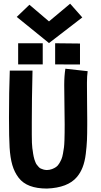

<svg xmlns="http://www.w3.org/2000/svg" viewBox="-20 -1040 558 1064"><path d="M251.5 -801.3 72.8 -946.3 143.1 -1013.7 251.5 -921.4 368.7 -1019.5 436 -943.4ZM285.6 -800.3 423.3 -798.8V-682.6L285.6 -683.1ZM80.6 -800.3H216.8V-683.1H80.6ZM342.3 -659.2 465.8 -645.5Q461.9 -617.7 461.9 -583.5Q461.9 -583.5 461.9 -569.3Q461.9 -531.2 462.6 -467.5Q463.4 -403.8 463.4 -378.4V-349.6Q463.4 -295.9 461.9 -262.5Q460.4 -229 455.3 -187Q450.2 -145 438 -113.5Q425.8 -82 406.2 -59.1Q356 0.5 240.2 4.9Q184.6 4.9 145.8 -9.8Q106.9 -24.4 83.5 -54.7Q60.1 -85 48.3 -125.5Q36.6 -166 33.2 -222.7Q29.8 -275.4 29.8 -388.2Q29.8 -531.2 34.2 -648.9H160.2Q156.2 -484.9 156.2 -362.8V-293.9Q156.2 -240.2 159.2 -218.8Q159.7 -216.8 161.4 -204.6Q163.1 -192.4 163.6 -188.5Q164.1 -184.6 166.5 -172.9Q168.9 -161.1 170.7 -156.5Q172.4 -151.9 176 -142.1Q179.7 -132.3 183.6 -127.7Q187.5 -123 193.1 -116.2Q198.7 -109.4 205.3 -106.2Q211.9 -103 220.5 -100.6Q229 -98.1 239.3 -97.7Q255.4 -98.1 268.3 -103Q281.2 -107.9 291 -114.7Q300.8 -121.6 308.3 -134.3Q315.9 -147 320.8 -158.4Q325.7 -169.9 329.1 -189.5Q332.5 -209 334.5 -223.4Q336.4 -237.8 337.2 -262.9Q337.9 -288.1 338.1 -304.7Q338.4 -321.3 338.4 -350.6Q338.4 -378.4 337.2 -451.4Q335.9 -524.4 335.9 -569.3Q335.9 -619.1 342.3 -659.2Z"/></svg>

Font: Fantasque Sans Mono
Style: Bold
Weight: 700
Monospace: yes
Designer: Jany Belluz
Version: Version 1.8.0 ; ttfautohint (v1.8.2)